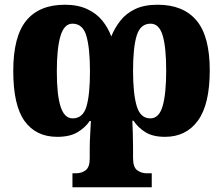

<svg xmlns="http://www.w3.org/2000/svg" viewBox="-20 -569 944 811"><path d="M286 222V163H300Q326 163 342.5 149.5Q359 136 359 101V58Q359 30 361 -2.5Q363 -35 364 -58H359Q340 -30 307.5 -10.5Q275 9 222 9Q132 9 84 -57.5Q36 -124 36 -269Q36 -415 91 -482Q146 -549 254 -549Q309 -549 348.5 -530.5Q388 -512 412.5 -481.5Q437 -451 450 -415Q464 -450 488 -481Q512 -512 550.5 -530.5Q589 -549 646 -549Q754 -549 810 -482.5Q866 -416 866 -272Q866 -128 816 -59.5Q766 9 677 9Q626 9 594.5 -10.5Q563 -30 544 -59H539Q540 -37 541 -6Q542 25 542 54V98Q542 138 560 150.5Q578 163 600 163H621V222ZM287 -69Q330 -69 345 -118.5Q360 -168 360 -268Q360 -365 345 -417Q330 -469 286 -469Q251 -469 235.5 -417Q220 -365 220 -267Q220 -168 236 -118.5Q252 -69 287 -69ZM615 -69Q652 -69 667 -121Q682 -173 682 -271Q682 -370 667 -419.5Q652 -469 616 -469Q573 -469 557.5 -419Q542 -369 542 -270Q542 -173 557.5 -121Q573 -69 615 -69Z"/></svg>

Font: Noto Serif SemiCondensed Black
Style: Regular
Weight: 900
Width: 4
Designer: Monotype Design Team
Foundry: Monotype Imaging Inc.
Version: Version 2.014; ttfautohint (v1.8.4.7-5d5b)